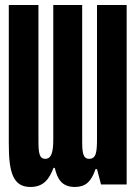

<svg xmlns="http://www.w3.org/2000/svg" viewBox="-20 -734 540 764"><path d="M101 10C154 10 176 -22 193 -66H198C208 -22 226 10 278 10C319 10 343 -10 360 -61H366L382 0H484V-714H366V-186C366 -132 364 -102 335 -102C311 -102 307 -125 307 -170V-714H192V-180C192 -132 186 -102 160 -102C136 -102 133 -127 133 -173V-714H15V-161C15 -48 32 10 101 10Z"/></svg>

Font: Noto Sans Mono ExtraCondensed ExtraBold
Style: Regular
Weight: 800
Width: 2
Designer: Monotype Design Team
Foundry: Monotype Imaging Inc.
Version: Version 2.014